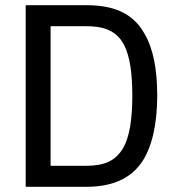

<svg xmlns="http://www.w3.org/2000/svg" viewBox="-20 -720 677 740"><path d="M79 0H312C412 0 482 -31 526 -94C566 -152 586 -243 586 -351C586 -454 570 -534 537 -590C491 -673 412 -700 312 -700H79ZM175 -81V-619H311C369 -619 428 -608 459 -545C481 -502 490 -435 490 -351C490 -260 479 -192 455 -150C425 -99 381 -81 312 -81Z"/></svg>

Font: Arthouse Owned Medium
Style: Regular
Weight: 500
Designer: Jeremy Tribby
Foundry: Tribby Type
Version: Version 1.000;PS 001.000;hotconv 1.0.88;makeotf.lib2.5.64775